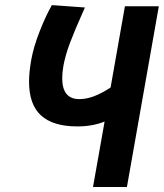

<svg xmlns="http://www.w3.org/2000/svg" viewBox="-20 -750 657 770"><path d="M96.5 -422.5Q96.5 -460 105 -508.5Q114.5 -562 139 -624.2Q163.5 -686.5 188 -729.5L320.5 -720L308.5 -692.5Q280.5 -630 261.2 -579.5Q242 -529 234 -484.5Q229.5 -457.5 229.5 -436.5Q229.5 -352.5 298 -352.5Q326.5 -352.5 357 -364Q387.5 -375.5 423.5 -399L481 -725H617L489 0H353L399.5 -262.5Q351 -243 290.5 -243Q193 -243 144.8 -286.8Q96.5 -330.5 96.5 -422.5Z"/></svg>

Font: JuliaMono ExtraBoldItalic
Style: Regular
Weight: 800
Italic angle: -9°
Monospace: yes
Designer: cormullion
Foundry: corm
Version: Version 0.049; ttfautohint (v1.8.4)